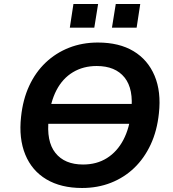

<svg xmlns="http://www.w3.org/2000/svg" viewBox="-20 -927 864 957"><path d="M161 -310 176 -409H707L691 -310ZM389 10Q284 10 211.5 -33Q139 -76 106 -156.5Q73 -237 85 -345Q94 -431 125.5 -499Q157 -567 207.5 -615Q258 -663 324 -689Q390 -715 468 -715Q574 -715 645.5 -672Q717 -629 750.5 -549.5Q784 -470 772 -362Q763 -275 731 -206.5Q699 -138 649 -90Q599 -42 533 -16Q467 10 389 10ZM394 -107Q462 -107 513 -139Q564 -171 595 -230Q626 -289 634 -371Q647 -483 601 -540.5Q555 -598 462 -598Q395 -598 343.5 -567Q292 -536 261.5 -477.5Q231 -419 223 -336Q210 -223 256 -165Q302 -107 394 -107ZM538 -789 557 -907H679L661 -789ZM328 -789 346 -907H469L450 -789Z"/></svg>

Font: Nunito Sans 8pt
Style: Bold Italic
Weight: 700
Italic angle: -9°
Version: Version 3.101;gftools[0.9.27]